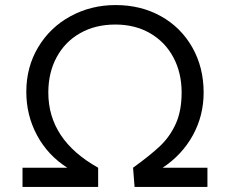

<svg xmlns="http://www.w3.org/2000/svg" viewBox="-20 -739 909 759"><path d="M800 0V-76H623Q700 -127 742.5 -204.5Q785 -282 785 -373Q785 -473 740 -552Q695 -631 616 -675Q537 -719 437 -719Q340 -719 259 -675Q178 -631 131 -552.5Q84 -474 84 -376Q84 -283 126.5 -204Q169 -125 246 -76H69V0H368V-76Q171 -186 171 -373Q171 -452 204 -513Q237 -574 297 -608Q357 -642 436 -642Q514 -642 573.5 -607.5Q633 -573 665.5 -512Q698 -451 698 -373Q698 -301 675 -250Q652 -199 613 -162Q574 -125 506 -76L512 0Z"/></svg>

Font: Geom Light
Style: Regular
Weight: 300
Version: Version 1.102